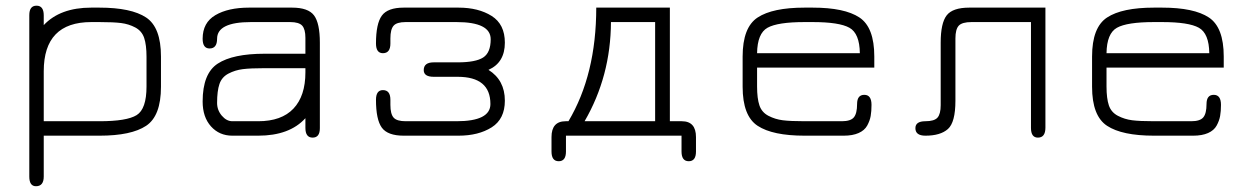

<svg xmlns="http://www.w3.org/2000/svg" viewBox="-20 -477 4386 675"><path d="M495.1 -277.3Q495.1 -319.3 486.8 -343.8Q478.5 -368.2 455.6 -380.4Q432.6 -392.6 405.8 -396Q378.9 -399.4 329.1 -399.4H300.8Q133.8 -399.4 133.8 -226.6V-50.8H330.1Q425.8 -50.8 460.4 -72.3Q495.1 -93.8 495.1 -172.9ZM545.9 -171.9Q545.9 -69.3 493.7 -34.7Q441.4 0 330.1 0H133.8V143.6Q133.8 177.7 106.4 177.7Q83 177.7 83 143.6V-423.8Q83 -457 108.4 -457Q133.8 -457 133.8 -422.9V-388.7Q191.4 -450.2 300.8 -450.2H329.1Q441.4 -450.2 493.7 -415.5Q545.9 -380.9 545.9 -278.3Z M910.2 -237.3Q860.4 -237.3 833.5 -233.9Q806.6 -230.5 783.2 -218.3Q759.8 -206.1 751.5 -181.6Q743.2 -157.2 743.2 -115.2Q743.2 -89.8 759.8 -70.3Q776.4 -50.8 796.9 -50.8H887.7Q969.7 -50.8 1011.7 -95.2Q1053.7 -139.6 1053.7 -222.7V-237.3ZM910.2 -288.1H1053.7V-343.8Q1053.7 -374 1042.5 -386.7Q1031.2 -399.4 1000 -399.4H862.3Q743.2 -399.4 743.2 -340.8Q743.2 -306.6 716.8 -306.6Q692.4 -306.6 692.4 -340.8Q692.4 -397.5 737.3 -423.8Q782.2 -450.2 855.5 -450.2H1006.8Q1063.5 -450.2 1084 -422.9Q1104.5 -395.5 1104.5 -327.1V-26.4Q1104.5 6.8 1079.1 6.8Q1053.7 6.8 1053.7 -27.3V-61.5Q998 0 887.7 0H796.9Q751 0 721.7 -32.7Q692.4 -65.4 692.4 -120.1Q692.4 -218.8 745.6 -253.4Q798.8 -288.1 910.2 -288.1Z M1504.9 -207Q1469.7 -207 1469.7 -230.5Q1469.7 -257.8 1504.9 -257.8H1588.9Q1652.3 -257.8 1678.7 -274.9Q1705.1 -292 1705.1 -338.9Q1705.1 -399.4 1585 -399.4H1406.2Q1375 -399.4 1363.8 -386.7Q1352.5 -374 1352.5 -341.8V-324.2Q1352.5 -290 1326.2 -290Q1301.8 -290 1301.8 -324.2Q1301.8 -393.6 1322.3 -421.9Q1342.8 -450.2 1399.4 -450.2H1591.8Q1662.1 -450.2 1708.5 -420.9Q1754.9 -391.6 1754.9 -327.1Q1754.9 -256.8 1697.3 -231.4Q1754.9 -195.3 1754.9 -123Q1754.9 -58.6 1708.5 -29.3Q1662.1 0 1591.8 0H1399.4Q1342.8 0 1322.3 -28.3Q1301.8 -56.6 1301.8 -126Q1301.8 -160.2 1326.2 -160.2Q1352.5 -160.2 1352.5 -126V-108.4Q1352.5 -76.2 1363.8 -63.5Q1375 -50.8 1406.2 -50.8H1585Q1704.1 -50.8 1704.1 -111.3Q1704.1 -207 1588.9 -207Z M1969.7 55.7Q1969.7 89.8 1944.3 89.8Q1918.9 89.8 1918.9 55.7V4.9Q1918.9 -50.8 1968.8 -50.8H1978.5Q2076.2 -214.8 2076.2 -450.2H2335V-50.8H2377Q2426.8 -50.8 2426.8 4.9V55.7Q2426.8 89.8 2401.4 89.8Q2376 89.8 2376 55.7V0H1969.7ZM2283.2 -50.8V-399.4H2127.9Q2127 -209 2035.2 -50.8Z M3053.7 -278.3V-239.3H2641.6V-172.9Q2641.6 -130.9 2649.9 -106.4Q2658.2 -82 2681.6 -69.8Q2705.1 -57.6 2731.9 -54.2Q2758.8 -50.8 2808.6 -50.8H2939.5Q2970.7 -50.8 2981.9 -64.5Q2993.2 -78.1 2993.2 -111.3Q2993.2 -143.6 3018.6 -143.6Q3043.9 -143.6 3043.9 -108.4Q3043.9 -85.9 3041 -69.3Q3038.1 -52.7 3028.8 -35.6Q3019.5 -18.6 2998.5 -9.3Q2977.5 0 2946.3 0H2808.6Q2696.3 0 2643.6 -34.7Q2590.8 -69.3 2590.8 -171.9V-278.3Q2590.8 -380.9 2643.6 -415.5Q2696.3 -450.2 2808.6 -450.2H2836.9Q2949.2 -450.2 3001.5 -415.5Q3053.7 -380.9 3053.7 -278.3ZM2836.9 -399.4H2808.6Q2713.9 -399.4 2678.2 -379.4Q2642.6 -359.4 2641.6 -290H3002.9Q3002 -359.4 2966.3 -379.4Q2930.7 -399.4 2836.9 -399.4Z M3655.3 -28.3Q3655.3 6.8 3628.9 6.8Q3604.5 6.8 3604.5 -27.3V-399.4H3395.5Q3362.3 -399.4 3350.6 -386.7Q3338.9 -374 3338.9 -341.8V-123Q3338.9 -46.9 3312.5 -23.4Q3286.1 0 3233.4 0Q3198.2 0 3198.2 -26.4Q3198.2 -50.8 3233.4 -50.8Q3264.6 -50.8 3275.9 -63.5Q3287.1 -76.2 3287.1 -107.4V-327.1Q3287.1 -395.5 3308.1 -422.9Q3329.1 -450.2 3387.7 -450.2H3655.3Z M4282.2 -278.3V-239.3H3870.1V-172.9Q3870.1 -130.9 3878.4 -106.4Q3886.7 -82 3910.2 -69.8Q3933.6 -57.6 3960.4 -54.2Q3987.3 -50.8 4037.1 -50.8H4168Q4199.2 -50.8 4210.4 -64.5Q4221.7 -78.1 4221.7 -111.3Q4221.7 -143.6 4247.1 -143.6Q4272.5 -143.6 4272.5 -108.4Q4272.5 -85.9 4269.5 -69.3Q4266.6 -52.7 4257.3 -35.6Q4248 -18.6 4227.1 -9.3Q4206.1 0 4174.8 0H4037.1Q3924.8 0 3872.1 -34.7Q3819.3 -69.3 3819.3 -171.9V-278.3Q3819.3 -380.9 3872.1 -415.5Q3924.8 -450.2 4037.1 -450.2H4065.4Q4177.7 -450.2 4230 -415.5Q4282.2 -380.9 4282.2 -278.3ZM4065.4 -399.4H4037.1Q3942.4 -399.4 3906.7 -379.4Q3871.1 -359.4 3870.1 -290H4231.4Q4230.5 -359.4 4194.8 -379.4Q4159.2 -399.4 4065.4 -399.4Z"/></svg>

Font: Jura
Style: Book
Weight: 400
Version: Version 2.3